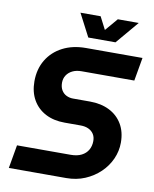

<svg xmlns="http://www.w3.org/2000/svg" viewBox="-95 -951 819 1022"><g transform="rotate(10 314.5 -440.0)"><path d="M24 0 46 -126H336Q371 -126 394.5 -138Q418 -150 430 -171Q442 -192 442 -219Q442 -241 432 -256.5Q422 -272 404 -280.5Q386 -289 361 -289H274Q215 -289 171 -312Q127 -335 102.5 -377.5Q78 -420 78 -478Q78 -544 108 -594Q138 -644 192 -672Q246 -700 318 -700H623L601 -574H316Q288 -574 267.5 -564Q247 -554 235.5 -536.5Q224 -519 224 -496Q224 -472 234 -455.5Q244 -439 260.5 -431Q277 -423 296 -423H388Q448 -423 493 -400.5Q538 -378 563 -336Q588 -294 588 -236Q588 -190 569 -147.5Q550 -105 515.5 -72Q481 -39 435 -19.5Q389 0 334 0ZM320 -757 256 -880H365L400 -812L458 -880H571L467 -757Z"/></g></svg>

Font: MuseoModerno Thin SemiBold
Style: Italic
Weight: 600
Italic angle: -9°
Version: Version 1.003